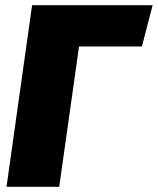

<svg xmlns="http://www.w3.org/2000/svg" viewBox="-20 -716 605 736"><path d="M565 -696H103L5 0H207L283 -538H524Z"/></svg>

Font: Fira Sans Heavy
Style: Italic
Weight: 900
Italic angle: -8°
Designer: bBox Type GmbH & Carrois Corporate GbR & Edenspiekermann AG
Foundry: bBox Type GmbH & Carrois Corporate GbR & Edenspiekermann AG
Version: Version 4.301;PS 004.301;hotconv 1.0.88;makeotf.lib2.5.64775